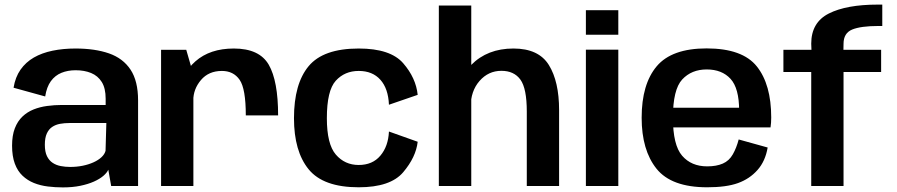

<svg xmlns="http://www.w3.org/2000/svg" viewBox="-20 -809 3899 835"><path d="M253.5 6Q295.5 6 329.2 -1Q363 -8 388.2 -19.2Q413.5 -30.5 429.5 -44.2Q445.5 -58 451 -71L463.5 0H580.5V-372.5Q580.5 -456.5 547.8 -506Q515 -555.5 454 -576.8Q393 -598 308.5 -598Q254.5 -598 208.5 -588.5Q162.5 -579 127.2 -558.8Q92 -538.5 69.2 -506Q46.5 -473.5 39 -427.5L176.5 -389.5Q183 -431 201.2 -456Q219.5 -481 247 -492.2Q274.5 -503.5 309 -503.5Q347 -503.5 376.2 -491.5Q405.5 -479.5 422.5 -452.5Q439.5 -425.5 439.5 -379.5V-352.5H249.5Q217 -352.5 185.2 -348.2Q153.5 -344 126 -333Q98.5 -322 77.5 -302Q56.5 -282 44.5 -251Q32.5 -220 32.5 -175.5Q32.5 -129.5 44.5 -97.2Q56.5 -65 78 -44.8Q99.5 -24.5 127.5 -13.2Q155.5 -2 187.8 2Q220 6 253.5 6ZM285 -83Q264 -83 244.2 -86.8Q224.5 -90.5 209 -100.8Q193.5 -111 184.2 -130Q175 -149 175 -179.5Q175 -209.5 183.5 -228.2Q192 -247 207 -257Q222 -267 241.2 -270.5Q260.5 -274 282.5 -274H442.5L439 -153Q435 -138 421.2 -125.2Q407.5 -112.5 386.5 -103Q365.5 -93.5 339.5 -88.2Q313.5 -83 285 -83Z M1049 -307H1189.5Q1189.5 -457 1148.8 -527.5Q1108 -598 997 -598Q893 -598 829.8 -542.2Q766.5 -486.5 766.5 -405.5L820.5 -371.5Q820.5 -421.5 854 -461Q887.5 -500.5 945 -500.5Q995.5 -500.5 1022.2 -461.8Q1049 -423 1049 -307ZM680.5 0H821V-485L790 -592.5H680.5Z M1540 5.5Q1678 5.5 1733.5 -60Q1789 -125.5 1796.5 -192.5L1671.5 -237Q1668.5 -172.5 1634.2 -132Q1600 -91.5 1540 -91.5Q1479.5 -91.5 1440.5 -136.8Q1401.5 -182 1401.5 -295Q1401.5 -415 1440.2 -457.8Q1479 -500.5 1540 -500.5Q1600 -500.5 1634.2 -462.2Q1668.5 -424 1671.5 -353.5L1796.5 -396.5Q1789 -470 1733.5 -534Q1678 -598 1540 -598Q1386 -598 1322.2 -521.2Q1258.5 -444.5 1258.5 -295Q1258.5 -151 1322.2 -72.8Q1386 5.5 1540 5.5Z M1888.5 0H2029.5V-785H1888.5ZM2271 0H2411.5V-330Q2411.5 -454.5 2367 -526.2Q2322.5 -598 2213 -598Q2099.5 -598 2029.2 -526.5Q1959 -455 1959 -379L2027 -344Q2027 -413 2065.5 -457Q2104 -501 2160.5 -501Q2215.5 -501 2243.2 -462.8Q2271 -424.5 2271 -324Z M2528 0H2669V-593H2528ZM2528 -764.5V-658H2669V-764.5Z M3055.5 5.5V-85.5Q2986.5 -85.5 2946.5 -131.8Q2906.5 -178 2906.5 -297Q2906.5 -420 2947 -463.5Q2987.5 -507 3053.5 -507Q3119.5 -507 3157 -466.2Q3194.5 -425.5 3194.5 -327.5L3200.5 -340.5H2893V-255H3331Q3334 -274 3334 -298Q3334 -441.5 3271.5 -520Q3209 -598.5 3053 -598.5Q2901.5 -598.5 2836 -520.8Q2770.5 -443 2770.5 -297Q2770.5 -156 2835.2 -75.2Q2900 5.5 3055.5 5.5ZM3055.5 -85.5V5.5Q3139 5.5 3189.5 -12.8Q3240 -31 3274.2 -69.5Q3308.5 -108 3318.5 -167.5L3192.5 -202.5Q3183 -166 3167 -137.8Q3151 -109.5 3123.2 -97.5Q3095.5 -85.5 3055.5 -85.5Z M3508 0H3648.5V-496H3812V-592.5H3648L3648.5 -618.5Q3648.5 -665 3686 -680.5Q3723.5 -696 3800.5 -696H3817V-789H3797.5Q3661 -789 3584.5 -750.2Q3508 -711.5 3508 -619L3509 -592.5H3387V-496H3508Z"/></svg>

Font: Anybody UltraCondensed Thin SemiBold
Style: Regular
Weight: 600
Version: Version 1.111